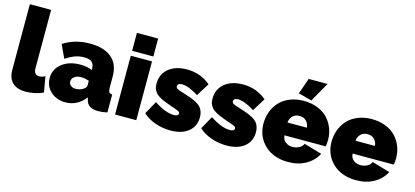

<svg xmlns="http://www.w3.org/2000/svg" viewBox="-61 -1190 3582 1659"><g transform="rotate(15 1729.5 -360.0)"><path d="M43.9 -730H233.9V-209Q233.9 -148.9 283.2 -148.9Q307.1 -148.9 335 -164.1L358.9 -23.9Q325.7 -8.3 283 0.7Q240.2 9.8 202.1 9.8Q126 9.8 85 -29.5Q43.9 -68.8 43.9 -142.1Z M374 -159.2Q374 -238.3 437.7 -288.6Q501.5 -338.9 601.1 -338.9Q666 -338.9 707 -318.8V-335Q707 -372.1 685.3 -390.1Q663.6 -408.2 616.2 -408.2Q573.7 -408.2 535.6 -394.3Q497.6 -380.4 453.1 -351.1L397.9 -469.2Q502 -536.1 634.8 -536.1Q761.2 -536.1 829.1 -479Q897 -421.9 897 -312V-210Q897 -183.1 904.8 -172.4Q912.6 -161.6 933.1 -160.2V0Q889.2 9.8 853 9.8Q755.9 9.8 741.2 -63L736.8 -82Q665 9.8 558.1 9.8Q479 9.8 426.5 -38.3Q374 -86.4 374 -159.2ZM682.1 -146Q707 -162.1 707 -183.1V-222.2Q668.5 -235.8 633.8 -235.8Q599.6 -235.8 576.4 -218.8Q553.2 -201.7 553.2 -175.8Q553.2 -154.3 570.6 -140.1Q587.9 -126 614.7 -126Q652.3 -126 682.1 -146Z M1001.5 -569.8V-730H1191.4V-569.8ZM1001.5 0V-525.9H1191.4V0Z M1498 9.8Q1427.7 9.8 1361.6 -13.2Q1295.4 -36.1 1250.5 -78.1L1315.4 -194.8Q1418 -127 1492.2 -127Q1533.2 -127 1533.2 -150.9Q1533.2 -163.1 1518.6 -170.7Q1503.9 -178.2 1464.4 -190.9Q1436.5 -200.7 1420.2 -206.8Q1403.8 -212.9 1382.8 -221.4Q1361.8 -230 1350.1 -236.8Q1338.4 -243.7 1324.7 -253.2Q1311 -262.7 1304 -272.2Q1296.9 -281.7 1290 -293.9Q1283.2 -306.2 1280.8 -320.6Q1278.3 -335 1278.3 -352.1Q1278.3 -434.6 1338.9 -485.8Q1399.4 -537.1 1504.4 -537.1Q1625 -537.1 1714.4 -460.9L1642.1 -345.2Q1549.8 -401.9 1496.1 -401.9Q1454.1 -401.9 1454.1 -374Q1454.1 -359.9 1468.5 -351.8Q1482.9 -343.8 1521.5 -333Q1565.4 -319.3 1593.8 -308.8Q1622.1 -298.3 1647.7 -284.2Q1673.3 -270 1687 -254.2Q1700.7 -238.3 1708.5 -216.8Q1716.3 -195.3 1716.3 -167Q1716.3 -84.5 1657.7 -37.4Q1599.1 9.8 1498 9.8Z M1999 9.8Q1928.7 9.8 1862.5 -13.2Q1796.4 -36.1 1751.5 -78.1L1816.4 -194.8Q1918.9 -127 1993.2 -127Q2034.2 -127 2034.2 -150.9Q2034.2 -163.1 2019.5 -170.7Q2004.9 -178.2 1965.3 -190.9Q1937.5 -200.7 1921.1 -206.8Q1904.8 -212.9 1883.8 -221.4Q1862.8 -230 1851.1 -236.8Q1839.4 -243.7 1825.7 -253.2Q1812 -262.7 1804.9 -272.2Q1797.9 -281.7 1791 -293.9Q1784.2 -306.2 1781.7 -320.6Q1779.3 -335 1779.3 -352.1Q1779.3 -434.6 1839.8 -485.8Q1900.4 -537.1 2005.4 -537.1Q2126 -537.1 2215.3 -460.9L2143.1 -345.2Q2050.8 -401.9 1997.1 -401.9Q1955.1 -401.9 1955.1 -374Q1955.1 -359.9 1969.5 -351.8Q1983.9 -343.8 2022.5 -333Q2066.4 -319.3 2094.7 -308.8Q2123 -298.3 2148.7 -284.2Q2174.3 -270 2188 -254.2Q2201.7 -238.3 2209.5 -216.8Q2217.3 -195.3 2217.3 -167Q2217.3 -84.5 2158.7 -37.4Q2100.1 9.8 1999 9.8Z M2608.4 -556.2 2488.3 -587.9 2538.1 -730H2707ZM2548.3 9.8Q2494.1 9.8 2447.5 -4.4Q2400.9 -18.6 2366.9 -43.2Q2333 -67.9 2308.6 -101.3Q2284.2 -134.8 2272.2 -174.1Q2260.3 -213.4 2260.3 -255.9Q2260.3 -313.5 2279.1 -363.8Q2297.9 -414.1 2333.5 -452.6Q2369.1 -491.2 2424.6 -513.7Q2480 -536.1 2548.3 -536.1Q2616.7 -536.1 2672.4 -513.9Q2728 -491.7 2763.2 -453.9Q2798.3 -416 2817.4 -367.2Q2836.4 -318.4 2836.4 -263.2Q2836.4 -234.4 2831.1 -205.1H2462.4Q2465.3 -165.5 2491.7 -145.8Q2518.1 -126 2554.2 -126Q2585.9 -126 2613.3 -140.6Q2640.6 -155.3 2649.4 -179.2L2810.1 -132.8Q2776.4 -67.4 2708.7 -28.8Q2641.1 9.8 2548.3 9.8ZM2458 -318.8H2632.3Q2627.9 -356.9 2604.7 -378.9Q2581.5 -400.9 2545.4 -400.9Q2509.3 -400.9 2485.8 -378.9Q2462.4 -356.9 2458 -318.8Z M3157.2 9.8Q3103 9.8 3056.4 -4.4Q3009.8 -18.6 2975.8 -43.2Q2941.9 -67.9 2917.5 -101.3Q2893.1 -134.8 2881.1 -174.1Q2869.1 -213.4 2869.1 -255.9Q2869.1 -313.5 2887.9 -363.8Q2906.7 -414.1 2942.4 -452.6Q2978 -491.2 3033.4 -513.7Q3088.9 -536.1 3157.2 -536.1Q3225.6 -536.1 3281.2 -513.9Q3336.9 -491.7 3372.1 -453.9Q3407.2 -416 3426.3 -367.2Q3445.3 -318.4 3445.3 -263.2Q3445.3 -234.4 3439.9 -205.1H3071.3Q3074.2 -165.5 3100.6 -145.8Q3127 -126 3163.1 -126Q3194.8 -126 3222.2 -140.6Q3249.5 -155.3 3258.3 -179.2L3418.9 -132.8Q3385.3 -67.4 3317.6 -28.8Q3250 9.8 3157.2 9.8ZM3066.9 -318.8H3241.2Q3236.8 -356.9 3213.6 -378.9Q3190.4 -400.9 3154.3 -400.9Q3118.2 -400.9 3094.7 -378.9Q3071.3 -356.9 3066.9 -318.8Z"/></g></svg>

Font: Rawline Black
Style: Regular
Weight: 900
Designer: Matt McInerney, Pablo Impallari, Rodrigo Fuenzalida
Foundry: Matt McInerney, Pablo Impallari, Rodrigo Fuenzalida
Version: Version 4.020;PS 004.020;hotconv 1.0.88;makeotf.lib2.5.64775